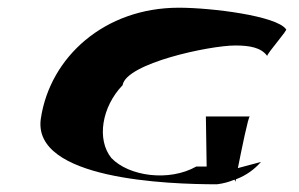

<svg xmlns="http://www.w3.org/2000/svg" viewBox="-20 -588 776 498"><path d="M86 -281C62 -122 417 -110 543 -110C559 -112 574 -116 588 -122C590 -120 591 -118 591 -116L592 -123C619 -133 640 -149 657 -168L597 -152C607 -202 624 -286 628 -286H514L516 -156H489C418 -116 314 -131 269 -178C230 -226 244 -311 298 -367C307 -424 524 -470 590 -470C627 -470 657 -465 673 -443C674 -451 728 -512 722 -512C698 -547 528 -568 444 -568C251 -568 110 -440 86 -281Z"/></svg>

Font: Ampere
Style: SCSuExtIta
Weight: 400
Version: Version 1